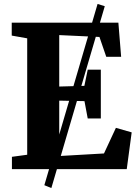

<svg xmlns="http://www.w3.org/2000/svg" viewBox="-20 -858 698 974"><path d="M205 81.5 475 -838 511.5 -826.5 240.5 96ZM118 -73V-663.5L39.5 -677.5V-743H580.5L594.5 -570H519L484.5 -670.5L280.5 -680V-419L408 -422.5L425 -504.5H491.5V-257H425L408.5 -345L280.5 -347.5V-66.5L507.5 -79.5L568 -209.5L648 -186.5L623 0H40.5V-62.5Z"/></svg>

Font: Merriweather 20pt ExtraBold
Style: Regular
Weight: 800
Version: Version 2.100